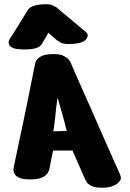

<svg xmlns="http://www.w3.org/2000/svg" viewBox="-20 -839 606 898"><path d="M90 -608Q55 -608 40 -615Q25 -622 22 -631.5Q19 -641 22 -648.5Q25 -656 25 -656Q25 -656 37 -674.5Q49 -693 64.5 -718Q80 -743 93 -764.5Q106 -786 110 -792Q118 -804 134.5 -810.5Q151 -817 182 -819Q214 -821 229.5 -812.5Q245 -804 245 -804Q245 -804 257 -793.5Q269 -783 288 -767.5Q307 -752 326.5 -735.5Q346 -719 361.5 -706Q377 -693 383 -688Q397 -676 384 -657Q371 -638 326 -634Q281 -630 264 -640Q247 -650 247 -650L206 -686Q206 -686 198.5 -672Q191 -658 176 -634Q166 -618 145.5 -613Q125 -608 107.5 -608Q90 -608 90 -608ZM144 -540Q143 -540 147.5 -551.5Q152 -563 169 -574Q186 -585 225 -586Q260 -587 278 -577.5Q296 -568 302.5 -559Q309 -550 309 -550Q309 -550 320 -524Q331 -498 350 -455.5Q369 -413 392 -361Q415 -309 438.5 -255.5Q462 -202 482.5 -155.5Q503 -109 517 -77.5Q531 -46 535 -38Q544 -19 545 -11Q546 -3 544.5 -0.5Q543 2 543 3Q536 17 515.5 27.5Q495 38 466 39Q426 40 408 30.5Q390 21 384.5 11.5Q379 2 380 3Q380 3 369.5 -20Q359 -43 345 -75.5Q331 -108 319 -135Q319 -135 305.5 -135Q292 -135 274 -135Q256 -135 242.5 -135Q229 -135 229 -135Q225 -121 221 -100.5Q217 -80 214 -64Q211 -48 211 -48Q211 -48 206.5 -36Q202 -24 183 -12Q164 0 120 0Q87 0 70.5 -7.5Q54 -15 48.5 -25Q43 -35 43 -42.5Q43 -50 43 -50Q45 -60 51.5 -91.5Q58 -123 67.5 -167.5Q77 -212 87.5 -262Q98 -312 108 -361Q118 -410 126 -450.5Q134 -491 139 -515.5Q144 -540 144 -540ZM249 -382Q248 -378 247 -366L243 -338Q241 -315 238 -289Q235 -263 232 -240Q230 -228 229 -225H242Q254 -225 268 -226Q282 -227 293 -227Q289 -235 286.5 -247.5Q284 -260 281 -271Q275 -294 267.5 -319Q260 -344 254 -366Q251 -378 249 -382Z"/></svg>

Font: Nerko One
Style: Regular
Weight: 400
Designer: Nermin Kahrimanovic
Foundry: Nermin Kahrimanovic
Version: Version 1.101